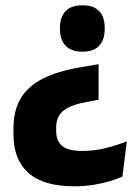

<svg xmlns="http://www.w3.org/2000/svg" viewBox="-20 -524 502 706"><path d="M342.5 -288V-157.5L294 -148Q253 -140.5 229.5 -127.8Q206 -115 196.2 -97.2Q186.5 -79.5 186.5 -55V-42.5Q186.5 -6 208.5 12.5Q230.5 31 283 31Q325.5 31 366.8 21Q408 11 446.5 -4.5L430 125.5Q411 134 383.8 142.2Q356.5 150.5 323.2 155.8Q290 161 252 161Q140 161 84.8 112Q29.5 63 29.5 -30V-50.5Q29.5 -119 57 -163.8Q84.5 -208.5 138.2 -235.2Q192 -262 272 -276ZM283 -504.5Q325 -504.5 345 -482.8Q365 -461 365 -422V-416.5Q365 -378 345 -356Q325 -334 283 -334Q241.5 -334 221 -356Q200.5 -378 200.5 -416.5V-422Q200.5 -461 221 -482.8Q241.5 -504.5 283 -504.5Z"/></svg>

Font: Anek Gurmukhi
Style: Bold
Weight: 700
Designer: Sarang Kulkarni (Gurmukhi), Yesha Goshar (Latin)
Foundry: Ek Type
Version: Version 1.003